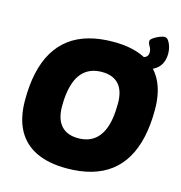

<svg xmlns="http://www.w3.org/2000/svg" viewBox="-117 -909 965 1023"><g transform="rotate(15 365.5 -398.0)"><path d="M341 8Q241 8 172.5 -25Q104 -58 69 -123.5Q34 -189 34 -287Q34 -371 49 -438Q64 -505 94 -555.5Q124 -606 169 -640Q214 -674 274.5 -691Q335 -708 410 -708Q511 -708 579 -675Q647 -642 681.5 -577Q716 -512 716 -415Q716 -331 701 -263.5Q686 -196 656 -145Q626 -94 581 -60Q536 -26 476 -9Q416 8 341 8ZM359 -163Q391 -163 416.5 -172.5Q442 -182 461 -201Q480 -220 492.5 -248Q505 -276 511 -313.5Q517 -351 517 -397Q517 -467 485 -502Q453 -537 392 -537Q360 -537 334.5 -527.5Q309 -518 290 -499.5Q271 -481 258.5 -453.5Q246 -426 239.5 -389Q233 -352 233 -306Q233 -235 265.5 -199Q298 -163 359 -163ZM551 -611 557 -670H576Q590 -670 600 -678.5Q610 -687 610 -703Q610 -720 601 -734.5Q592 -749 592 -761Q592 -770 606.5 -780Q621 -790 638.5 -797Q656 -804 666 -804Q678 -804 687 -791.5Q696 -779 701.5 -760.5Q707 -742 707 -723Q707 -670 674.5 -640.5Q642 -611 580 -611Z"/></g></svg>

Font: Asap Black
Style: Italic
Weight: 900
Italic angle: -6°
Designer: Pablo Cosgaya
Foundry: Omnibus-Type
Version: Version 3.001